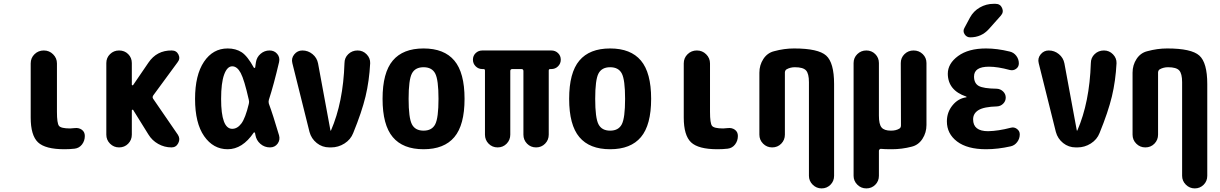

<svg xmlns="http://www.w3.org/2000/svg" viewBox="-20 -790 6540 1029"><path d="M379.9 -103.5Q402.3 -106.4 418.5 -94.7Q434.6 -83 434.6 -61.5Q434.6 -35.2 419.4 -15.6Q404.3 3.9 379.9 6.8Q353.5 9.8 325.2 9.8Q222.7 9.8 183.6 -27.3Q144.5 -64.5 144.5 -160.2V-450.2Q144.5 -479.5 165 -499.5Q185.5 -519.5 214.8 -519.5Q244.1 -519.5 264.6 -499Q285.2 -478.5 285.2 -450.2V-190.4Q285.2 -129.9 295.9 -115.7Q306.6 -101.6 355.5 -101.6Q362.3 -101.6 379.9 -103.5Z M800.8 -260.7 933.6 -67.4Q947.3 -45.9 935.5 -22.9Q923.8 0 899.4 0Q861.3 0 828.1 -18.6Q794.9 -37.1 775.4 -69.3L693.4 -201.2Q689.5 -204.1 686.5 -199.2V-68.4Q686.5 -40 667 -20Q647.5 0 618.2 0Q589.8 0 569.8 -20Q549.8 -40 549.8 -68.4V-452.1Q549.8 -480.5 569.8 -500Q589.8 -519.5 618.2 -519.5Q647.5 -519.5 667 -500Q686.5 -480.5 686.5 -452.1V-335.9Q686.5 -334 689.5 -333Q692.4 -332 693.4 -334L775.4 -454.1Q820.3 -520.5 900.4 -519.5Q925.8 -519.5 936.5 -497.6Q947.3 -475.6 931.6 -456.1L801.8 -279.3Q794.9 -269.5 800.8 -260.7Z M1313.5 -233.4Q1316.4 -244.1 1313.5 -254.9Q1289.1 -363.3 1270 -398.9Q1251 -434.6 1224.6 -434.6Q1197.3 -434.6 1181.2 -390.1Q1165 -345.7 1165 -259.8Q1165 -99.6 1224.6 -99.6Q1252 -99.6 1273.4 -127.9Q1294.9 -156.2 1313.5 -233.4ZM1420.9 -234.4Q1442.4 -176.8 1475.6 -64.5Q1482.4 -40 1467.8 -20Q1453.1 0 1426.8 0Q1397.5 0 1375.5 -19Q1353.5 -38.1 1348.6 -67.4Q1347.7 -68.4 1347.7 -72.3Q1347.7 -76.2 1346.7 -77.1Q1345.7 -80.1 1343.3 -80.6Q1340.8 -81.1 1339.8 -79.1Q1279.3 9.8 1200.2 9.8Q1123 9.8 1074.2 -60.1Q1025.4 -129.9 1025.4 -259.8Q1025.4 -387.7 1073.2 -459Q1121.1 -530.3 1200.2 -530.3Q1244.1 -530.3 1275.4 -509.8Q1306.6 -489.3 1340.8 -426.8Q1344.7 -423.8 1347.7 -428.7Q1347.7 -433.6 1349.6 -442.9Q1351.6 -452.1 1351.6 -456.1Q1355.5 -483.4 1376.5 -501.5Q1397.5 -519.5 1424.8 -519.5Q1450.2 -519.5 1465.8 -501Q1481.4 -482.4 1475.6 -457Q1447.3 -335.9 1420.9 -254.9Q1418 -244.1 1420.9 -234.4Z M1896.5 -519.5Q1924.8 -519.5 1944.8 -499Q1964.8 -478.5 1963.9 -451.2Q1959 -356.4 1939 -272.9Q1918.9 -189.5 1873 -77.1Q1859.4 -42 1826.2 -21Q1793 0 1754.9 0H1745.1Q1707 0 1677.7 -23.4Q1648.4 -46.9 1638.7 -83L1546.9 -451.2Q1540 -477.5 1557.1 -498.5Q1574.2 -519.5 1600.6 -519.5Q1630.9 -519.5 1654.8 -500Q1678.7 -480.5 1684.6 -450.2L1751 -90.8Q1751 -89.8 1752 -89.8Q1753.9 -89.8 1753.9 -90.8Q1819.3 -241.2 1826.2 -451.2Q1826.2 -480.5 1846.7 -500Q1867.2 -519.5 1896.5 -519.5Z M2187.5 -124Q2205.1 -89.8 2250 -89.8Q2294.9 -89.8 2312.5 -124Q2330.1 -158.2 2330.1 -260.3Q2330.1 -362.3 2312.5 -396Q2294.9 -429.7 2250 -429.7Q2205.1 -429.7 2187.5 -396Q2169.9 -362.3 2169.9 -260.3Q2169.9 -158.2 2187.5 -124ZM2085 -465.3Q2139.6 -530.3 2250 -530.3Q2360.4 -530.3 2415 -465.3Q2469.7 -400.4 2469.7 -260.3Q2469.7 -120.1 2415 -55.2Q2360.4 9.8 2250 9.8Q2139.6 9.8 2085 -55.2Q2030.3 -120.1 2030.3 -260.3Q2030.3 -400.4 2085 -465.3Z M2934.6 -519.5Q2956.1 -519.5 2970.7 -505.4Q2985.4 -491.2 2985.4 -470.2Q2985.4 -449.2 2970.7 -434.6Q2956.1 -419.9 2934.6 -419.9H2928.7Q2920.9 -419.9 2920.9 -412.1V-68.4Q2920.9 -40 2901.4 -20Q2881.8 0 2853 0Q2824.2 0 2804.7 -20Q2785.2 -40 2785.2 -68.4V-409.2Q2785.2 -419.9 2774.4 -419.9H2725.6Q2714.8 -419.9 2714.8 -409.2V-68.4Q2714.8 -40 2695.3 -20Q2675.8 0 2647 0Q2618.2 0 2598.6 -20Q2579.1 -40 2579.1 -68.4V-412.1Q2579.1 -419.9 2571.3 -419.9H2565.4Q2543.9 -419.9 2529.3 -434.6Q2514.6 -449.2 2514.6 -470.2Q2514.6 -491.2 2529.3 -505.4Q2543.9 -519.5 2565.4 -519.5Z M3187.5 -124Q3205.1 -89.8 3250 -89.8Q3294.9 -89.8 3312.5 -124Q3330.1 -158.2 3330.1 -260.3Q3330.1 -362.3 3312.5 -396Q3294.9 -429.7 3250 -429.7Q3205.1 -429.7 3187.5 -396Q3169.9 -362.3 3169.9 -260.3Q3169.9 -158.2 3187.5 -124ZM3085 -465.3Q3139.6 -530.3 3250 -530.3Q3360.4 -530.3 3415 -465.3Q3469.7 -400.4 3469.7 -260.3Q3469.7 -120.1 3415 -55.2Q3360.4 9.8 3250 9.8Q3139.6 9.8 3085 -55.2Q3030.3 -120.1 3030.3 -260.3Q3030.3 -400.4 3085 -465.3Z M3879.9 -103.5Q3902.3 -106.4 3918.5 -94.7Q3934.6 -83 3934.6 -61.5Q3934.6 -35.2 3919.4 -15.6Q3904.3 3.9 3879.9 6.8Q3853.5 9.8 3825.2 9.8Q3722.7 9.8 3683.6 -27.3Q3644.5 -64.5 3644.5 -160.2V-450.2Q3644.5 -479.5 3665 -499.5Q3685.5 -519.5 3714.8 -519.5Q3744.1 -519.5 3764.6 -499Q3785.2 -478.5 3785.2 -450.2V-190.4Q3785.2 -129.9 3795.9 -115.7Q3806.6 -101.6 3855.5 -101.6Q3862.3 -101.6 3879.9 -103.5Z M4235.4 -530.3Q4365.2 -530.3 4407.7 -492.2Q4450.2 -454.1 4450.2 -339.8V152.3Q4450.2 180.7 4430.7 200.2Q4411.1 219.7 4383.3 219.7Q4355.5 219.7 4335.4 199.7Q4315.4 179.7 4315.4 152.3V-349.6Q4315.4 -395.5 4299.8 -412.6Q4284.2 -429.7 4240.2 -429.7Q4215.8 -429.7 4196.3 -418.9Q4187.5 -414.1 4186.5 -402.3V-68.4Q4186.5 -40 4167 -20Q4147.5 0 4118.2 0Q4089.8 0 4069.8 -20Q4049.8 -40 4049.8 -68.4V-400.4Q4049.8 -441.4 4071.3 -474.1Q4092.8 -506.8 4128.9 -515.6Q4182.6 -530.3 4235.4 -530.3Z M4876 -519.5Q4905.3 -519.5 4925.3 -500Q4945.3 -480.5 4945.3 -452.1V-120.1Q4945.3 -79.1 4923.8 -45.9Q4902.3 -12.7 4866.2 -3.9Q4813.5 9.8 4759.8 9.8Q4718.8 9.8 4702.1 7.8Q4698.2 6.8 4694.3 10.3Q4690.4 13.7 4690.4 17.6V152.3Q4690.4 180.7 4670.9 200.2Q4651.4 219.7 4623 219.7Q4594.7 219.7 4574.7 199.7Q4554.7 179.7 4554.7 152.3V-452.1Q4554.7 -480.5 4574.7 -500Q4594.7 -519.5 4623 -519.5Q4651.4 -519.5 4670.9 -500Q4690.4 -480.5 4690.4 -452.1V-169.9Q4690.4 -124 4704.6 -106.9Q4718.8 -89.8 4754.9 -89.8Q4782.2 -89.8 4799.8 -100.6Q4808.6 -105.5 4808.6 -118.2L4807.6 -452.1Q4807.6 -480.5 4827.6 -500Q4847.7 -519.5 4876 -519.5Z M5397.5 -105.5Q5415 -110.4 5430.2 -99.1Q5445.3 -87.9 5445.3 -70.3Q5445.3 -46.9 5431.6 -28.8Q5418 -10.7 5397.5 -5.9Q5328.1 9.8 5264.6 9.8Q5164.1 9.8 5109.4 -31.7Q5054.7 -73.2 5054.7 -139.6Q5054.7 -188.5 5085 -225.6Q5115.2 -262.7 5159.2 -268.6Q5160.2 -268.6 5160.2 -269.5Q5160.2 -271.5 5158.2 -272.5Q5060.5 -305.7 5059.6 -394.5Q5059.6 -449.2 5114.7 -489.7Q5169.9 -530.3 5264.6 -530.3Q5324.2 -530.3 5391.6 -513.7Q5413.1 -508.8 5426.8 -490.7Q5440.4 -472.7 5440.4 -450.2Q5440.4 -431.6 5425.3 -420.9Q5410.2 -410.2 5391.6 -415Q5327.1 -432.6 5280.3 -432.6Q5200.2 -432.6 5200.2 -379.9Q5200.2 -343.8 5225.1 -329.6Q5250 -315.4 5322.3 -314.5Q5341.8 -313.5 5356 -299.8Q5370.1 -286.1 5370.1 -267.1Q5370.1 -248 5356.4 -234.4Q5342.8 -220.7 5323.2 -219.7Q5253.9 -217.8 5224.6 -200.2Q5195.3 -182.6 5195.3 -150.4Q5195.3 -86.9 5275.4 -86.9Q5330.1 -87.9 5397.5 -105.5ZM5304.7 -769.5H5315.4Q5340.8 -769.5 5350.6 -747.1Q5360.4 -724.6 5343.8 -706.1L5280.3 -634.8Q5240.2 -589.8 5179.7 -589.8Q5160.2 -589.8 5149.4 -606.9Q5138.7 -624 5149.4 -641.6L5178.7 -696.3Q5197.3 -730.5 5231.4 -750Q5265.6 -769.5 5304.7 -769.5Z M5896.5 -519.5Q5924.8 -519.5 5944.8 -499Q5964.8 -478.5 5963.9 -451.2Q5959 -356.4 5939 -272.9Q5918.9 -189.5 5873 -77.1Q5859.4 -42 5826.2 -21Q5793 0 5754.9 0H5745.1Q5707 0 5677.7 -23.4Q5648.4 -46.9 5638.7 -83L5546.9 -451.2Q5540 -477.5 5557.1 -498.5Q5574.2 -519.5 5600.6 -519.5Q5630.9 -519.5 5654.8 -500Q5678.7 -480.5 5684.6 -450.2L5751 -90.8Q5751 -89.8 5752 -89.8Q5753.9 -89.8 5753.9 -90.8Q5819.3 -241.2 5826.2 -451.2Q5826.2 -480.5 5846.7 -500Q5867.2 -519.5 5896.5 -519.5Z M6235.4 -530.3Q6365.2 -530.3 6407.7 -492.2Q6450.2 -454.1 6450.2 -339.8V152.3Q6450.2 180.7 6430.7 200.2Q6411.1 219.7 6383.3 219.7Q6355.5 219.7 6335.4 199.7Q6315.4 179.7 6315.4 152.3V-349.6Q6315.4 -395.5 6299.8 -412.6Q6284.2 -429.7 6240.2 -429.7Q6215.8 -429.7 6196.3 -418.9Q6187.5 -414.1 6186.5 -402.3V-68.4Q6186.5 -40 6167 -20Q6147.5 0 6118.2 0Q6089.8 0 6069.8 -20Q6049.8 -40 6049.8 -68.4V-400.4Q6049.8 -441.4 6071.3 -474.1Q6092.8 -506.8 6128.9 -515.6Q6182.6 -530.3 6235.4 -530.3Z"/></svg>

Font: Rounded-X Mgen+ 1mn bold
Style: Bold
Weight: 700
Designer: [Source Han Sans]
Ryoko NISHIZUKA  (kana & ideographs); Paul D. Hunt (Latin, Greek & Cyrillic); Wenlong ZHANG  (bopomofo
Version: Version 1.059.20150602